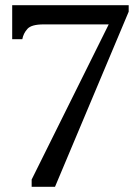

<svg xmlns="http://www.w3.org/2000/svg" viewBox="-20 -720 534 740"><path d="M102 0V-28L399 -626H148Q101 -626 85.5 -608.5Q70 -591 66 -569H27V-700H476V-675L192 0Z"/></svg>

Font: Hedvig Letters Serif 14pt
Style: Regular
Weight: 400
Designer: Alexander Örn & Tor Weibull
Foundry: Kanon Foundry
Version: Version 1.000; ttfautohint (v1.8.4.7-5d5b)